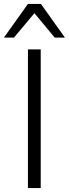

<svg xmlns="http://www.w3.org/2000/svg" viewBox="-42 -956 350 976"><path d="M100 0V-705H165V0ZM-22 -765 100 -936H166L288 -765H236L133 -889L29 -765Z"/></svg>

Font: Nunito Sans 10pt Light
Style: Regular
Weight: 300
Designer: Vernon Adams
Foundry: Vernon Adams
Version: Version 3.101;gftools[0.9.27]